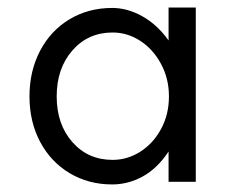

<svg xmlns="http://www.w3.org/2000/svg" viewBox="-20 -481 616 508"><path d="M58 -226Q58 -293 86 -346.5Q114 -400 164 -430Q214 -460 277 -460Q317 -460 356.5 -438Q396 -416 426 -374V-461H498V0H426V-80Q396 -35 357.5 -14Q319 7 277 7Q214 7 164 -23Q114 -53 86 -106Q58 -159 58 -226ZM427 -226Q427 -273 406 -312Q385 -351 351 -373Q317 -395 278 -395Q213 -395 171.5 -347.5Q130 -300 130 -226Q130 -152 171.5 -105Q213 -58 278 -58Q317 -58 351 -79.5Q385 -101 406 -139.5Q427 -178 427 -226Z"/></svg>

Font: SUITE
Style: Regular
Weight: 400
Designer: Sun
Foundry: Sun
Version: Version 2.040